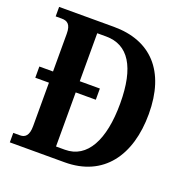

<svg xmlns="http://www.w3.org/2000/svg" viewBox="-128 -833 925 951"><g transform="rotate(20 335.0 -357.0)"><path d="M24 0H313C517 0 623 -148 623 -367C623 -594 507 -714 313 -714H24V-664H56C85 -664 105 -652 105 -602V-403H33V-344H105V-115C105 -65 86 -50 60 -50H24ZM293 -59H246V-344H352V-403H246V-656H293C410 -656 472 -560 472 -367C472 -175 410 -59 293 -59Z"/></g></svg>

Font: Noto Serif Tamil Condensed
Style: Bold
Weight: 700
Width: 3
Designer: Indian Type Foundry, Tom Grace, and the Monotype Design Team
Foundry: Monotype Imaging Inc.
Version: Version 2.004